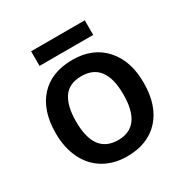

<svg xmlns="http://www.w3.org/2000/svg" viewBox="-162 -824 934 967"><g transform="rotate(-30 305.5 -340.5)"><path d="M49.8 0ZM561 -271Q561 -138.7 493.2 -64.5Q425.3 9.8 304.2 9.8Q228.5 9.8 170.4 -24.4Q112.3 -58.6 81.1 -122.6Q49.8 -186.5 49.8 -271Q49.8 -402.3 117.2 -476.1Q184.6 -549.8 307.1 -549.8Q424.3 -549.8 492.7 -474.4Q561 -398.9 561 -271ZM168 -271Q168 -84 306.2 -84Q442.9 -84 442.9 -271Q442.9 -456.1 305.2 -456.1Q232.9 -456.1 200.4 -408.2Q168 -360.4 168 -271ZM148.9 -690.9H460.9V-606H148.9Z"/></g></svg>

Font: Open Sans Semibold
Style: Regular
Weight: 600
Foundry: Ascender Corporation
Version: Version 1.10; ttfautohint (v1.5.65-e2d9)